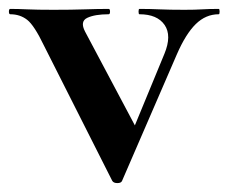

<svg xmlns="http://www.w3.org/2000/svg" viewBox="-37 -406 513 431"><path d="M454 -386Q456 -386 456 -380Q456 -374 454 -374Q425 -374 402.5 -352Q380 -330 360 -284L237 0Q235 5 226.5 5Q218 5 215 0L62 -303Q40 -349 24 -361.5Q8 -374 -14 -374Q-17 -374 -17 -380Q-17 -386 -14 -386Q3 -386 24.5 -385Q46 -384 83 -384Q124 -384 153 -385Q182 -386 207 -386Q210 -386 210 -380Q210 -374 207 -374Q176 -374 159 -366Q142 -358 154 -335L274 -109L223 -21L332 -285Q349 -326 332.5 -350Q316 -374 276 -374Q274 -374 274 -380Q274 -386 276 -386Q300 -386 321.5 -385Q343 -384 377 -384Q401 -384 416.5 -385Q432 -386 454 -386Z"/></svg>

Font: Cormorant Garamond Light
Style: Bold
Weight: 700
Version: Version 4.001